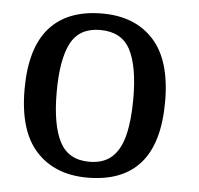

<svg xmlns="http://www.w3.org/2000/svg" viewBox="-45 -593 674 649"><g transform="rotate(5 292.0 -268.5)"><path d="M274 10Q164 10 100.5 -59Q37 -128 37 -269Q37 -409 98 -478Q159 -547 277 -547Q388 -547 451 -478Q514 -409 514 -269Q514 -128 453.5 -59Q393 10 274 10ZM276 -44Q324 -44 352.5 -69.5Q381 -95 393.5 -145.5Q406 -196 406 -269Q406 -380 376.5 -435.5Q347 -491 275 -491Q204 -491 175 -435.5Q146 -380 146 -269Q146 -158 175.5 -101Q205 -44 276 -44Z"/></g></svg>

Font: ET Text
Style: Regular
Weight: 470
Designer: Monotype Design Team
Foundry: Monotype Imaging Inc.
Version: Version 2.009